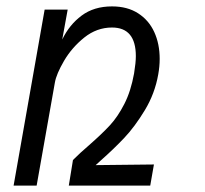

<svg xmlns="http://www.w3.org/2000/svg" viewBox="-20 -580 640 600"><path d="M119.5 -550H191.5L174.5 -456.5Q196.5 -502.5 235 -531.2Q273.5 -560 330 -560Q378 -560 411.5 -538.5Q445 -517 462 -480Q479 -443 479 -396Q479 -372.5 474.5 -347.5Q464 -287.5 432.5 -235.5Q401 -183.5 367.8 -148.5Q334.5 -113.5 296 -79.5L279 -64L461 -66L449.5 0H195L208 -80Q231 -103 258 -126Q299 -162 323.5 -188.5Q348 -215 368.5 -255Q389 -295 399 -350.5Q404.5 -384.5 404.5 -404.5Q404.5 -494 330 -494Q282.5 -494 243.5 -462.8Q204.5 -431.5 180.2 -390Q156 -348.5 151.5 -322L94.5 0H22.5Z"/></svg>

Font: JuliaMono Light
Style: Italic
Weight: 300
Italic angle: -9°
Monospace: yes
Designer: cormullion
Foundry: corm
Version: Version 0.054; ttfautohint (v1.8.4)